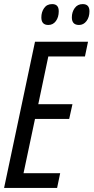

<svg xmlns="http://www.w3.org/2000/svg" viewBox="-20 -918 457 938"><path d="M0 0 151 -714H410L395 -642H216L167 -409H334L318 -337H151L95 -72H274L259 0ZM366 -796Q388 -796 402.5 -815Q417 -834 417 -863Q417 -898 384 -898Q359 -898 345 -878.5Q331 -859 331 -833Q331 -796 366 -796ZM216 -796Q239 -796 253 -815Q267 -834 267 -863Q267 -898 235 -898Q209 -898 195.5 -878.5Q182 -859 182 -833Q182 -796 216 -796Z"/></svg>

Font: Noto Sans UI Condensed
Style: Italic
Weight: 400
Width: 3
Italic angle: -12°
Designer: Monotype Design Team
Foundry: Monotype Imaging Inc.
Version: Version 1.901